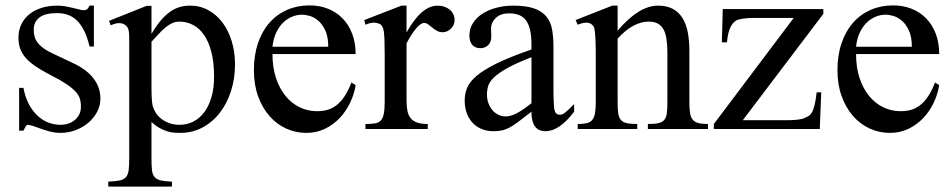

<svg xmlns="http://www.w3.org/2000/svg" viewBox="-20 -481 3551 716"><path d="M354.5 -112.8Q354.5 -87.4 342.3 -64.2Q330.1 -41 309.6 -23.4Q289.1 -5.9 262 4.4Q234.9 14.6 205.1 14.6Q187 14.6 170.2 10.5Q153.3 6.3 137.9 1Q122.6 -4.4 109.1 -9.3Q95.7 -14.2 84.5 -15.6Q79.1 -15.6 74.7 -7.8Q70.3 0 67.4 6.3H51.3V-153.3H67.4Q73.7 -119.1 87.2 -93.5Q100.6 -67.9 118.9 -50.5Q137.2 -33.2 159.2 -24.4Q181.2 -15.6 205.1 -15.6Q223.1 -15.6 237.3 -21Q251.5 -26.4 261.2 -35.4Q271 -44.4 276.4 -56.4Q281.7 -68.4 281.7 -81.5Q282.2 -98.1 278.1 -112.1Q273.9 -126 261.7 -139.4Q249.5 -152.8 227.3 -167.7Q205.1 -182.6 168.5 -201.2Q132.8 -219.7 109.6 -235.8Q86.4 -252 73 -268.6Q59.6 -285.2 54.2 -302.7Q48.8 -320.3 48.8 -340.8Q48.8 -365.7 58.3 -387.5Q67.9 -409.2 86.4 -425.3Q105 -441.4 132.1 -450.7Q159.2 -460 194.3 -460Q209.5 -460 224.4 -457.3Q239.3 -454.6 252.4 -451.4Q265.6 -448.2 275.9 -445.6Q286.1 -442.9 292 -442.9Q298.8 -442.9 303.5 -445.6Q308.1 -448.2 314 -460H330.1V-307.6H314Q305.2 -343.8 293 -367.7Q280.8 -391.6 265.6 -405.8Q250.5 -419.9 232.2 -426Q213.9 -432.1 192.9 -432.1Q147.9 -432.1 127.2 -415.8Q106.4 -399.4 106 -373.5Q105.5 -360.4 108.2 -347.9Q110.8 -335.4 118.9 -324Q127 -312.5 141.4 -301.8Q155.8 -291 179.2 -280.3L251.5 -246.1Q302.2 -222.7 328.4 -189Q354.5 -155.3 354.5 -112.8Z M856.4 -240.7Q856.4 -188 841.6 -141.6Q826.7 -95.2 799.6 -60.3Q772.5 -25.4 734.9 -5.4Q697.3 14.6 651.4 14.6Q640.6 14.6 628.4 13.7Q616.2 12.7 603 8.5Q589.8 4.4 575.2 -3.7Q560.5 -11.7 544.9 -25.9V109.4Q544.9 135.7 546.6 152.3Q548.3 168.9 555.9 178.5Q563.5 188 578.9 191.7Q594.2 195.3 621.1 196.3V214.8H383.8V196.3Q411.1 195.3 426.8 191.9Q442.4 188.5 450.2 179Q458 169.4 460 152.3Q461.9 135.3 461.9 107.4V-315.9Q461.9 -334.5 461.7 -346.4Q461.4 -358.4 460 -366.5Q458.5 -374.5 455.1 -379.4Q451.7 -384.3 445.8 -388.7Q438 -394 426 -394.8Q414.1 -395.5 392.6 -386.7L386.7 -403.3L526.4 -459H544.9V-354.5Q562 -383.8 579.1 -404.1Q596.2 -424.3 613.8 -436.8Q631.3 -449.2 649.9 -454.6Q668.5 -460 689 -460Q726.1 -460 756.8 -443.1Q787.6 -426.3 809.8 -396.7Q832 -367.2 844.2 -327.1Q856.4 -287.1 856.4 -240.7ZM778.3 -194.3Q778.3 -248.5 768.1 -287.6Q757.8 -326.7 740.2 -351.6Q722.7 -376.5 699.2 -388.4Q675.8 -400.4 649.4 -400.4Q634.8 -400.4 622.3 -394.8Q609.9 -389.2 597.7 -379.2Q585.4 -369.1 572.8 -355.5Q560.1 -341.8 544.9 -325.2V-157.7Q544.9 -105.5 549.3 -86.4Q552.7 -73.7 560.5 -61Q568.4 -48.3 581.1 -38.3Q593.8 -28.3 610.8 -22Q627.9 -15.6 649.4 -15.6Q678.2 -15.6 701.9 -28.1Q725.6 -40.5 742.4 -63.5Q759.3 -86.4 768.8 -119.6Q778.3 -152.8 778.3 -194.3Z M1306.2 -163.6Q1301.3 -130.9 1286.1 -98.9Q1271 -66.9 1247.6 -41.7Q1224.1 -16.6 1192.4 -1Q1160.6 14.6 1122.1 14.6Q1082.5 14.6 1046.9 -1.7Q1011.2 -18.1 984.6 -48.6Q958 -79.1 942.4 -122.3Q926.8 -165.5 926.8 -218.8Q926.8 -275.4 942.1 -320.3Q957.5 -365.2 985.1 -396.5Q1012.7 -427.7 1050.8 -444.3Q1088.9 -460.9 1134.3 -460.9Q1171.4 -460.9 1202.9 -448.5Q1234.4 -436 1257.3 -412.6Q1280.3 -389.2 1293.2 -355.5Q1306.2 -321.8 1306.2 -279.3H996.1Q996.1 -229.5 1009.3 -189.9Q1022.5 -150.4 1044.9 -123Q1067.4 -95.7 1096.9 -81.3Q1126.5 -66.9 1159.2 -66.4Q1181.2 -65.9 1200 -71Q1218.8 -76.2 1234.9 -88.6Q1251 -101.1 1264.9 -121.8Q1278.8 -142.6 1290.5 -173.3ZM1204.1 -306.6Q1204.1 -343.8 1193.4 -366.9Q1182.6 -390.1 1167.5 -403.3Q1152.3 -416.5 1135.7 -421.4Q1119.1 -426.3 1106.9 -426.3Q1087.4 -426.3 1068.6 -418.5Q1049.8 -410.6 1034.7 -395.5Q1019.5 -380.4 1009.3 -357.9Q999 -335.4 996.1 -306.6Z M1675.3 -406.2Q1675.3 -397.5 1671.9 -389.2Q1668.5 -380.9 1662.4 -374.8Q1656.2 -368.7 1648.2 -364.7Q1640.1 -360.8 1630.9 -360.8Q1618.7 -360.8 1609.1 -366.2Q1599.6 -371.6 1591.8 -378.2Q1584 -384.8 1576.7 -390.1Q1569.3 -395.5 1561.5 -395.5Q1549.3 -395.5 1532 -375.2Q1514.6 -355 1496.1 -319.3V-104Q1496.1 -83 1499.5 -66.9Q1502.9 -50.8 1511.7 -40Q1520.5 -29.3 1535.9 -23.9Q1551.3 -18.6 1575.2 -18.6V0H1342.8V-18.6Q1363.8 -18.6 1377.7 -20.8Q1391.6 -22.9 1399.7 -31.2Q1407.7 -39.6 1411.1 -56.2Q1414.6 -72.8 1414.6 -101.1V-274.4Q1414.6 -309.6 1413.8 -330.3Q1413.1 -351.1 1411.4 -362.8Q1409.7 -374.5 1406.7 -379.9Q1403.8 -385.3 1399.9 -389.6Q1389.2 -395.5 1376.2 -396.5Q1363.3 -397.5 1342.8 -388.7L1338.4 -406.2L1477.1 -460H1496.1V-359.9Q1551.8 -460 1611.8 -460Q1625 -460 1636.7 -456.1Q1648.4 -452.1 1657 -445.1Q1665.5 -438 1670.4 -428Q1675.3 -418 1675.3 -406.2Z M2121.1 -64.5Q2065.9 8.3 2014.2 8.3Q2003.4 8.3 1993.9 4.9Q1984.4 1.5 1977.3 -6.8Q1970.2 -15.1 1966.1 -29.1Q1961.9 -43 1961.9 -64.5Q1932.6 -41.5 1913.3 -27.1Q1894 -12.7 1879.2 -4.9Q1864.3 2.9 1850.8 5.6Q1837.4 8.3 1819.8 8.3Q1795.9 8.3 1776.4 0.2Q1756.8 -7.8 1742.7 -22.7Q1728.5 -37.6 1720.7 -58.8Q1712.9 -80.1 1712.9 -106Q1712.9 -130.9 1721.9 -153.3Q1731 -175.8 1757.8 -198.5Q1784.7 -221.2 1833.5 -245.1Q1882.3 -269 1961.9 -296.4V-314.9Q1961.9 -347.2 1956.8 -369.1Q1951.7 -391.1 1941.4 -405Q1931.2 -418.9 1915.5 -425Q1899.9 -431.2 1878.4 -431.2Q1847.7 -431.2 1830.1 -415.3Q1812.5 -399.4 1811 -376.5L1812 -347.2Q1813 -326.2 1801.5 -313.7Q1790 -301.3 1771.5 -301.3Q1752 -301.3 1741.2 -313.7Q1730.5 -326.2 1730.5 -348.1Q1730.5 -374.5 1743.9 -395.3Q1757.3 -416 1780 -430.4Q1802.7 -444.8 1832.3 -452.4Q1861.8 -460 1894 -460Q1942.4 -460 1971.9 -449.5Q2001.5 -439 2017.6 -419.2Q2033.7 -399.4 2038.8 -371.1Q2043.9 -342.8 2043.9 -307.6V-155.3Q2043.9 -124 2044.9 -104Q2045.9 -84 2046.4 -77.1Q2048.8 -64 2053.7 -58.6Q2058.6 -53.2 2067.9 -53.2Q2072.3 -53.2 2076.2 -54.4Q2080.1 -55.7 2085.4 -59.6Q2090.8 -63.5 2099.1 -71.3Q2107.4 -79.1 2121.1 -92.8ZM1961.9 -267.6Q1905.3 -245.6 1872.3 -227.3Q1839.4 -209 1822.3 -192.4Q1805.2 -175.8 1800.5 -160.4Q1795.9 -145 1795.9 -128.9Q1795.9 -111.3 1801.3 -96.7Q1806.6 -82 1815.7 -71Q1824.7 -60.1 1837.2 -53.7Q1849.6 -47.4 1863.8 -46.9Q1882.8 -45.9 1907 -58.6Q1931.2 -71.3 1961.9 -96.2Z M2396 0V-18.6Q2420.9 -18.6 2435.3 -21.7Q2449.7 -24.9 2457.3 -33.9Q2464.8 -43 2466.8 -59.1Q2468.8 -75.2 2468.8 -101.1V-283.7Q2468.8 -314 2465.3 -336.2Q2461.9 -358.4 2453.6 -372.6Q2445.3 -386.7 2432.1 -393.6Q2418.9 -400.4 2398.9 -400.4Q2370.6 -400.4 2341.6 -384.8Q2312.5 -369.1 2283.2 -336.9V-101.1Q2283.2 -74.7 2285.4 -58.6Q2287.6 -42.5 2295.4 -33.7Q2303.2 -24.9 2317.6 -21.7Q2332 -18.6 2356.4 -18.6V0H2134.3V-18.6Q2155.3 -18.6 2168.5 -21.7Q2181.6 -24.9 2189 -34.2Q2196.3 -43.5 2199 -59.6Q2201.7 -75.7 2201.7 -101.1V-267.6Q2201.7 -307.6 2200.7 -330.6Q2199.7 -353.5 2198 -365.7Q2196.3 -377.9 2193.6 -382.3Q2190.9 -386.7 2187 -389.6Q2170.9 -403.8 2134.3 -388.7L2126.5 -406.2L2263.2 -460H2283.2V-366.7Q2362.8 -460 2433.6 -460Q2466.3 -460 2488.8 -448Q2511.2 -436 2524.9 -414.1Q2538.6 -392.1 2544.7 -361.3Q2550.8 -330.6 2550.8 -293V-101.1Q2550.8 -76.2 2553.2 -60.1Q2555.7 -43.9 2563 -34.9Q2570.3 -25.9 2584 -22.2Q2597.7 -18.6 2620.1 -18.6V0Z M2750 -32.7H2914.1Q2964.4 -32.7 2981.9 -41.5Q2990.2 -45.4 2996.6 -49.3Q3002.9 -53.2 3008.1 -62.3Q3013.2 -71.3 3017.6 -88.6Q3022 -106 3025.4 -136.7H3042.5L3037.1 0H2642.1V-18.6L2939.9 -414.1H2792Q2769 -414.1 2753.7 -411.9Q2738.3 -409.7 2729.5 -406.7Q2715.3 -400.4 2705.1 -381.8Q2694.8 -363.3 2690.9 -323.2H2671.9L2675.3 -447.3H3050.3V-429.2Z M3482.4 -163.6Q3477.5 -130.9 3462.4 -98.9Q3447.3 -66.9 3423.8 -41.7Q3400.4 -16.6 3368.7 -1Q3336.9 14.6 3298.3 14.6Q3258.8 14.6 3223.1 -1.7Q3187.5 -18.1 3160.9 -48.6Q3134.3 -79.1 3118.7 -122.3Q3103 -165.5 3103 -218.8Q3103 -275.4 3118.4 -320.3Q3133.8 -365.2 3161.4 -396.5Q3189 -427.7 3227.1 -444.3Q3265.1 -460.9 3310.5 -460.9Q3347.7 -460.9 3379.2 -448.5Q3410.6 -436 3433.6 -412.6Q3456.5 -389.2 3469.5 -355.5Q3482.4 -321.8 3482.4 -279.3H3172.4Q3172.4 -229.5 3185.5 -189.9Q3198.7 -150.4 3221.2 -123Q3243.7 -95.7 3273.2 -81.3Q3302.7 -66.9 3335.4 -66.4Q3357.4 -65.9 3376.2 -71Q3395 -76.2 3411.1 -88.6Q3427.2 -101.1 3441.2 -121.8Q3455.1 -142.6 3466.8 -173.3ZM3380.4 -306.6Q3380.4 -343.8 3369.6 -366.9Q3358.9 -390.1 3343.8 -403.3Q3328.6 -416.5 3312 -421.4Q3295.4 -426.3 3283.2 -426.3Q3263.7 -426.3 3244.9 -418.5Q3226.1 -410.6 3210.9 -395.5Q3195.8 -380.4 3185.5 -357.9Q3175.3 -335.4 3172.4 -306.6Z"/></svg>

Font: Doulos SIL Afr
Style: Regular
Weight: 400
Designer: Walt Agee, Victor Gaultney, Peter Martin, Debbi Hosken, Becca Hirsbrunner
Foundry: SIL International
Version: Version 5.000